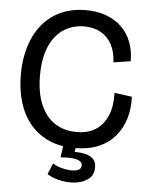

<svg xmlns="http://www.w3.org/2000/svg" viewBox="-58 -720 739 952"><g transform="rotate(5 311.5 -244.0)"><path d="M334 13Q262 13 206.5 -11.5Q151 -36 113 -81.5Q75 -127 56 -189.5Q37 -252 37 -327Q37 -405 57 -468.5Q77 -532 115 -578Q153 -624 207.5 -648.5Q262 -673 331 -673Q389 -673 434 -656Q479 -639 510.5 -608Q542 -577 558 -534Q574 -491 574 -440L489 -427Q487 -479 467 -516Q447 -553 412 -572.5Q377 -592 329 -592Q287 -592 251.5 -576Q216 -560 189 -528Q162 -496 147 -446.5Q132 -397 132 -331Q132 -247 156.5 -188Q181 -129 227 -98Q273 -67 337 -67Q394 -67 432.5 -92Q471 -117 490.5 -164Q510 -211 508 -277L595 -265Q598 -206 582.5 -155.5Q567 -105 534.5 -67Q502 -29 452 -8Q402 13 334 13ZM212 154 235 98Q250 109 273.5 116Q297 123 321 124.5Q345 126 361 119.5Q377 113 377 95Q377 89 373 82.5Q369 76 358 71Q347 66 325.5 64Q304 62 269 65L279 -8H344L336 32Q367 32 391.5 38Q416 44 430 59Q444 74 444 100Q444 135 421.5 155Q399 175 363 181.5Q327 188 287 181Q247 174 212 154Z"/></g></svg>

Font: Bricolage Grotesque 96pt
Style: Regular
Weight: 400
Version: Version 1.001;gftools[0.9.33.dev8+g029e19f]